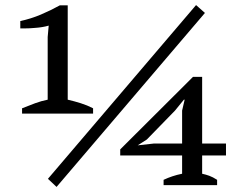

<svg xmlns="http://www.w3.org/2000/svg" viewBox="-20 -730 978 757"><path d="M347 -282H67V-303Q94 -314 118.5 -323Q143 -332 168 -337V-584L172 -629Q148 -622 118 -620Q97 -618 77 -618Q69 -618 60 -618V-647Q102 -656 141 -672.5Q180 -689 216 -709H247V-337Q273 -331 298.5 -323Q324 -315 347 -303ZM753 -710 788 -679 203 7 169 -25ZM698 -294 708 -337H705L670 -294L559 -180L523 -157L586 -164H698ZM836 0H625V-21Q642 -29 660 -35Q678 -41 698 -45V-117H454V-141L741 -427H777V-164H871V-117H777V-45Q791 -42 805 -37Q819 -32 836 -21Z"/></svg>

Font: PTSerif
Style: Regular
Weight: 400
Designer: A.Korolkova, O.Umpeleva, V.Yefimov
Foundry: ParaType Ltd
Version: Version 1.000W OFL; ttfautohint (v1.2) -l 8 -r 50 -G 200 -x 